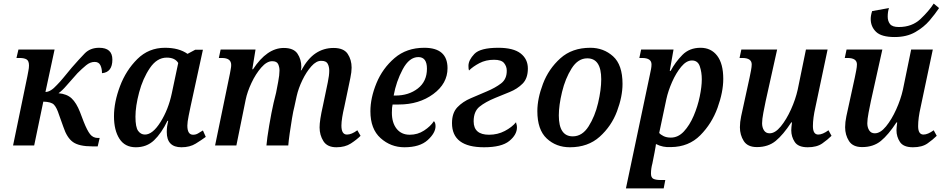

<svg xmlns="http://www.w3.org/2000/svg" viewBox="-20 -813 5268 1073"><path d="M495 5H526L537 -42H527Q500 -42 483.5 -63Q467 -84 448 -132L427 -187Q407 -238 380.5 -263Q354 -288 307 -292Q328 -307 351.5 -334.5Q375 -362 413 -404Q438 -429 461 -448Q484 -467 509 -467Q532 -467 541 -448.5Q550 -430 550 -404Q608 -409 608 -480Q608 -546 534 -546Q484 -546 453 -514Q422 -482 381 -435Q352 -400 333.5 -377.5Q315 -355 298 -338Q263 -299 234 -299L285 -536H83L72 -489H90Q115 -489 128.5 -481Q142 -473 142 -447Q142 -433 138.5 -416.5Q135 -400 133 -387L53 0H171L222 -245Q266 -244 281.5 -228Q297 -212 310 -171L334 -104Q354 -43 388 -19Q422 5 495 5Z M739 10Q800 10 841 -29Q882 -68 916 -138H920Q916 -121 914 -107Q912 -93 912 -75Q912 10 994 10Q1041 10 1074 -10.5Q1107 -31 1130 -48L1114 -84Q1098 -74 1086 -67Q1074 -60 1059 -60Q1027 -60 1027 -111Q1027 -130 1034.5 -167Q1042 -204 1045 -218L1114 -535H1071L1028 -512Q980 -546 902 -546Q811 -546 747.5 -483Q684 -420 650.5 -331Q617 -242 617 -163Q617 -85 647.5 -37.5Q678 10 739 10ZM790 -61Q767 -61 752 -81.5Q737 -102 737 -161Q737 -219 757.5 -296.5Q778 -374 817.5 -432.5Q857 -491 912 -491Q958 -491 976 -461L940 -291Q921 -201 877 -131Q833 -61 790 -61Z M1860 10Q1908 10 1940.5 -11Q1973 -32 1995 -54L1977 -85Q1945 -61 1919 -61Q1888 -61 1888 -111Q1888 -130 1892.5 -158Q1897 -186 1904 -215L1925 -315Q1931 -344 1938 -377.5Q1945 -411 1945 -435Q1945 -479 1923 -512Q1901 -545 1844 -545Q1789 -545 1744.5 -515.5Q1700 -486 1664 -420H1661Q1664 -430 1664 -439Q1664 -481 1642.5 -513Q1621 -545 1566 -545Q1472 -545 1394 -426H1390L1408 -536H1213L1203 -489H1220Q1272 -489 1272 -450Q1272 -439 1269.5 -427Q1267 -415 1265 -402L1182 0H1301L1353 -256Q1362 -300 1385.5 -350Q1409 -400 1440 -435.5Q1471 -471 1501 -471Q1527 -471 1534.5 -454.5Q1542 -438 1542 -419Q1542 -394 1534.5 -355Q1527 -316 1523 -295L1509 -238Q1497 -186 1484.5 -112Q1472 -38 1469 0H1591Q1593 -26 1599 -68Q1605 -110 1612 -152Q1619 -194 1625 -216L1638 -276Q1648 -320 1670 -365.5Q1692 -411 1720 -442.5Q1748 -474 1776 -473Q1803 -473 1811.5 -456.5Q1820 -440 1820 -418Q1820 -392 1812 -353.5Q1804 -315 1800 -296L1785 -224Q1775 -180 1770.5 -150.5Q1766 -121 1766 -101Q1766 -58 1787.5 -24Q1809 10 1860 10Z M2240 10Q2326 10 2370 -30Q2414 -70 2414 -108Q2414 -127 2405 -136Q2386 -107 2350 -83.5Q2314 -60 2270 -60Q2223 -60 2196.5 -93.5Q2170 -127 2170 -183Q2170 -214 2174 -229H2209Q2322 -229 2401.5 -287.5Q2481 -346 2481 -432Q2481 -546 2351 -546Q2252 -546 2185 -488.5Q2118 -431 2084 -348.5Q2050 -266 2050 -191Q2050 -92 2107 -41Q2164 10 2240 10ZM2180 -279Q2194 -357 2230.5 -425.5Q2267 -494 2318 -494Q2366 -494 2366 -429Q2366 -358 2315 -318.5Q2264 -279 2190 -279Z M2685 10Q2783 10 2826 -25Q2869 -60 2869 -101Q2869 -111 2866.5 -118.5Q2864 -126 2864 -130Q2841 -102 2801 -81Q2761 -60 2713 -60Q2627 -60 2627 -135Q2627 -190 2659.5 -216.5Q2692 -243 2748 -266Q2787 -282 2829 -299Q2871 -316 2900.5 -345.5Q2930 -375 2930 -430Q2930 -483 2889.5 -514.5Q2849 -546 2765 -546Q2664 -546 2631 -511.5Q2598 -477 2598 -445Q2598 -426 2601 -419Q2623 -441 2659 -460Q2695 -479 2741 -479Q2782 -479 2797 -460.5Q2812 -442 2812 -419Q2813 -372 2780.5 -347Q2748 -322 2700 -302Q2656 -283 2611 -264Q2566 -245 2536 -213.5Q2506 -182 2506 -125Q2506 10 2685 10Z M3165 10Q3266 10 3331.5 -49Q3397 -108 3428 -190.5Q3459 -273 3459 -344Q3459 -451 3406 -498.5Q3353 -546 3279 -546Q3177 -546 3111.5 -487Q3046 -428 3014.5 -345Q2983 -262 2983 -192Q2983 -88 3035.5 -39Q3088 10 3165 10ZM3181 -51Q3103 -51 3103 -168Q3103 -224 3121 -299Q3139 -374 3174.5 -430.5Q3210 -487 3262 -487Q3340 -487 3340 -370Q3340 -312 3322.5 -237.5Q3305 -163 3269.5 -107Q3234 -51 3181 -51Z M3478 240H3689L3698 193H3672Q3646 193 3632 186.5Q3618 180 3618 157Q3618 129 3626 100L3638 39Q3642 21 3644 5.5Q3646 -10 3646 -8Q3685 12 3730 9Q3829 8 3893.5 -57Q3958 -122 3990 -210.5Q4022 -299 4022 -372Q4022 -457 3988 -501.5Q3954 -546 3895 -546Q3833 -546 3793.5 -506Q3754 -466 3728 -417H3723L3744 -536H3563L3553 -489H3568Q3621 -489 3621 -453Q3621 -441 3618.5 -427.5Q3616 -414 3612 -396ZM3729 -44Q3705 -44 3688 -52.5Q3671 -61 3664 -70L3704 -259Q3714 -305 3736 -355Q3758 -405 3787 -440Q3816 -475 3847 -475Q3880 -475 3891 -442Q3902 -409 3902 -370Q3902 -329 3890.5 -273.5Q3879 -218 3856.5 -165.5Q3834 -113 3802 -78.5Q3770 -44 3729 -44Z M4494 10Q4545 10 4575.5 -11.5Q4606 -33 4627 -54L4610 -85Q4577 -61 4553 -61Q4523 -61 4523 -108Q4523 -153 4537 -214L4605 -536H4484L4438 -312Q4426 -258 4400.5 -201.5Q4375 -145 4343.5 -106.5Q4312 -68 4281 -68Q4260 -68 4249.5 -84.5Q4239 -101 4239 -124Q4239 -146 4246 -183Q4253 -220 4259 -248L4323 -536H4123L4113 -489H4128Q4181 -489 4181 -453Q4181 -440 4177 -419Q4173 -398 4169 -379L4135 -223Q4129 -197 4122 -163.5Q4115 -130 4115 -102Q4115 -59 4136.5 -25Q4158 9 4210 9Q4273 9 4315 -25.5Q4357 -60 4402 -129H4406Q4402 -98 4402 -85Q4402 -49 4421.5 -19.5Q4441 10 4494 10Z M5082 10Q5133 10 5163.5 -11.5Q5194 -33 5215 -54L5198 -85Q5165 -61 5141 -61Q5111 -61 5111 -108Q5111 -153 5125 -214L5193 -536H5072L5026 -312Q5014 -258 4988.5 -201.5Q4963 -145 4931.5 -106.5Q4900 -68 4869 -68Q4848 -68 4837.5 -84.5Q4827 -101 4827 -124Q4827 -146 4834 -183Q4841 -220 4847 -248L4911 -536H4711L4701 -489H4716Q4769 -489 4769 -453Q4769 -440 4765 -419Q4761 -398 4757 -379L4723 -223Q4717 -197 4710 -163.5Q4703 -130 4703 -102Q4703 -59 4724.5 -25Q4746 9 4798 9Q4861 9 4903 -25.5Q4945 -60 4990 -129H4994Q4990 -98 4990 -85Q4990 -49 5009.5 -19.5Q5029 10 5082 10ZM4980 -606Q5047 -606 5095 -633.5Q5143 -661 5175 -698.5Q5207 -736 5228 -768L5198 -793Q5172 -752 5124.5 -707Q5077 -662 5003 -662Q4967 -662 4954 -678.5Q4941 -695 4941 -720Q4941 -747 4948 -768L4854 -751Q4846 -727 4846 -707Q4846 -664 4876 -635Q4906 -606 4980 -606Z"/></svg>

Font: Noto Serif SemiCondensed Semi
Style: Italic
Weight: 600
Width: 4
Italic angle: -12°
Designer: Monotype Design Team
Foundry: Monotype Imaging Inc.
Version: Version 1.901